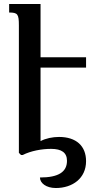

<svg xmlns="http://www.w3.org/2000/svg" viewBox="-20 -780 493 966"><path d="M413 -440V-492H184V-760H26V-717C69 -717 75 -709 75 -652V-11L86 0H94C135 -21 190 -31 237 -31C290 -31 317 -12 317 29C317 84 276 113 181 113C181 141 212 166 261 166C345 166 413 117 413 31C413 -46 363 -91 277 -91C245 -91 210 -84 184 -70V-440Z"/></svg>

Font: Noto Serif Armenian Condensed SemiBold
Style: Regular
Weight: 600
Width: 3
Designer: Monotype Design Team
Foundry: Monotype Imaging Inc.
Version: Version 2.008